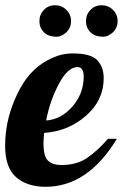

<svg xmlns="http://www.w3.org/2000/svg" viewBox="-33 -715 474 741"><path d="M418 -179.2Q305.7 5.9 143.1 5.9Q71.8 5.9 29.3 -31Q-13.2 -67.9 -13.2 -152.8Q-13.2 -267.1 44.9 -374Q89.4 -455.6 166 -490.2Q205.6 -508.8 248 -508.8Q317.4 -508.8 342.3 -482.7Q367.2 -456.5 367.2 -413.1Q367.2 -327.6 298.3 -267.8Q229.5 -208 137.2 -202.1Q134.8 -173.8 134.8 -162.1Q134.8 -110.8 152.8 -94.5Q170.9 -78.1 203.6 -78.1Q261.2 -78.1 300.5 -103.8Q339.8 -129.4 383.8 -179.2ZM290 -419.9Q290 -456.1 265.1 -456.1Q228.5 -455.1 194.3 -391.4Q160.2 -327.6 145 -250Q202.6 -253.9 246.3 -303.7Q290 -353.5 290 -419.9ZM402.8 -590.3Q384.3 -573.2 365.2 -573.2Q334 -573.2 316.4 -590.3Q298.8 -607.4 298.8 -633.3Q298.8 -659.2 316.4 -677Q334 -694.8 359.4 -694.8Q384.8 -694.8 402.8 -677Q420.9 -659.2 420.9 -633.5Q420.9 -607.9 402.8 -590.3ZM223.1 -590.3Q204.6 -573.2 185.5 -573.2Q153.3 -573.2 136.2 -590.6Q119.1 -607.9 119.1 -633.3Q119.1 -658.7 136.2 -676.8Q153.8 -694.8 179.4 -694.8Q205.1 -694.8 223.1 -677Q241.2 -659.2 241.2 -633.5Q241.2 -607.9 223.1 -590.3Z"/></svg>

Font: UVF Lobster12
Style: Regular
Weight: 400
Designer: Pablo Impallari
Foundry: Pablo Impallari. www.impallari.com
Version: Version 1.004